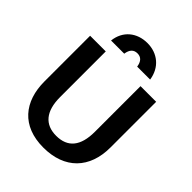

<svg xmlns="http://www.w3.org/2000/svg" viewBox="-263 -1099 1258 1258"><g transform="rotate(45 366.0 -470.5)"><path d="M60 -299C60 -113 161 13 361 13C559 13 672 -106 672 -299V-722H527V-299C527 -167 473 -101 366 -101C262 -101 205 -167 205 -299V-722H60ZM541 -797C527 -895 454 -954 360 -954C263 -954 190 -895 179 -797H301C307 -839 327 -860 361 -860C395 -860 415 -839 421 -797Z"/></g></svg>

Font: Perun
Style: Bold
Weight: 700
Foundry: Copyright (c) Stefan Peev, Context Ltd, 2016
Version: Version 1.089